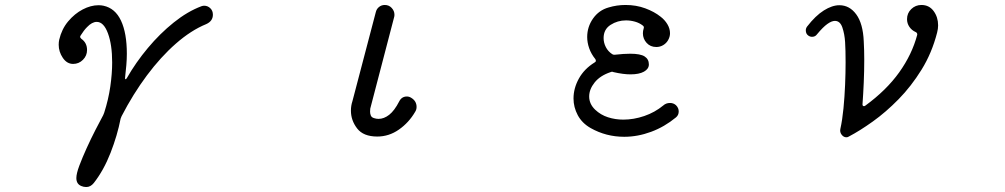

<svg xmlns="http://www.w3.org/2000/svg" viewBox="-20 -532 4040 772"><path d="M307 216Q287 208 287 184Q287 166 299 134Q311 102 328.5 63.5Q346 25 364 -10Q382 -45 395 -69Q396 -73 399 -79Q416 -132 423.5 -184Q431 -236 431 -281Q431 -352 414 -398Q397 -444 369 -444Q350 -444 330 -423Q323 -416 317 -408Q311 -400 304 -389Q302 -385 302 -384Q302 -381 307 -376Q330 -360 330 -331Q330 -308 313.5 -291.5Q297 -275 274 -275Q249 -275 232.5 -299.5Q216 -324 216 -352Q216 -357 216.5 -362.5Q217 -368 218 -372Q228 -415 254 -446Q280 -477 312.5 -494Q345 -511 376 -511Q381 -511 386.5 -510.5Q392 -510 396 -509Q443 -499 466.5 -449Q490 -399 490 -316Q490 -294 488 -270.5Q486 -247 483 -221Q482 -214 484.5 -213.5Q487 -213 490 -218Q526 -281 574.5 -339Q623 -397 678.5 -441.5Q734 -486 790 -507Q793 -508 795.5 -508.5Q798 -509 801 -509Q815 -509 825.5 -499Q836 -489 836 -473Q836 -447 809 -435Q748 -410 687 -356.5Q626 -303 570.5 -228.5Q515 -154 469 -65Q466 -59 465 -55Q452 12 424.5 82.5Q397 153 357 204Q344 220 327 220Q316 220 307 216Z M1497 17Q1441 17 1416 -15.5Q1391 -48 1391 -87Q1391 -107 1397 -125L1491 -483Q1494 -496 1504 -504Q1514 -512 1527 -512Q1544 -512 1555 -500Q1566 -488 1566 -473Q1566 -467 1565 -464L1471 -104Q1468 -97 1468 -83Q1468 -75 1471 -67.5Q1474 -60 1484 -57Q1493 -54 1502 -54Q1524 -54 1545 -70.5Q1566 -87 1585 -124Q1595 -144 1616 -144Q1625 -144 1633 -139Q1655 -126 1655 -102Q1655 -91 1649 -82Q1624 -39 1584 -11Q1544 17 1497 17Z M2355 -17Q2320 -37 2303 -69Q2286 -101 2286 -136Q2286 -177 2307.5 -216Q2329 -255 2371 -281Q2379 -285 2374 -294Q2357 -315 2349 -338Q2341 -361 2341 -383Q2341 -424 2364.5 -457.5Q2388 -491 2427 -502Q2460 -512 2495 -512Q2538 -512 2574.5 -498.5Q2611 -485 2636 -465Q2653 -452 2663.5 -434.5Q2674 -417 2674 -398Q2674 -384 2666 -370Q2659 -358 2646.5 -350.5Q2634 -343 2619 -343Q2595 -343 2580 -359.5Q2565 -376 2565 -398Q2565 -408 2568 -417Q2569 -419 2569 -422Q2569 -426 2565 -429Q2551 -440 2533 -445Q2515 -450 2497 -450Q2463 -450 2435 -432Q2407 -414 2407 -379Q2407 -360 2416 -342.5Q2425 -325 2442 -314Q2447 -311 2453 -312Q2471 -314 2486 -315Q2501 -316 2514 -316Q2555 -316 2572 -305Q2589 -294 2589 -273Q2589 -255 2569.5 -244Q2550 -233 2515 -233Q2486 -233 2447 -242Q2441 -245 2435 -242Q2393 -228 2371 -200.5Q2349 -173 2349 -144Q2349 -114 2373 -91Q2395 -70 2424.5 -60.5Q2454 -51 2486 -51Q2528 -51 2570.5 -65.5Q2613 -80 2647 -108Q2658 -118 2674 -118Q2688 -118 2698 -109Q2709 -98 2709 -84Q2709 -69 2698 -60Q2652 -22 2598 -2Q2544 18 2490 18Q2417 18 2355 -17Z M3393 17Q3389 20 3383 20Q3372 20 3364 9.5Q3356 -1 3359 -14Q3367 -50 3371.5 -96.5Q3376 -143 3378 -191Q3380 -239 3380 -281Q3380 -306 3379.5 -326.5Q3379 -347 3378 -363Q3376 -395 3367 -421.5Q3358 -448 3337 -448Q3324 -448 3306.5 -435.5Q3289 -423 3265 -394Q3258 -384 3245 -384Q3237 -384 3230 -389Q3220 -396 3220 -410Q3220 -418 3225 -425Q3259 -469 3292.5 -490Q3326 -511 3355 -511Q3396 -511 3423 -474Q3450 -437 3453 -366Q3454 -348 3454.5 -329.5Q3455 -311 3455 -292Q3455 -246 3453 -200Q3451 -154 3448 -113V-111Q3448 -107 3451.5 -105.5Q3455 -104 3459 -107Q3544 -169 3595.5 -241Q3647 -313 3668 -392V-394Q3668 -400 3662 -403Q3646 -410 3636.5 -424Q3627 -438 3627 -455Q3627 -479 3644 -495.5Q3661 -512 3685 -512Q3716 -512 3734 -487.5Q3752 -463 3752 -430Q3752 -423 3751 -416Q3750 -409 3748 -401Q3727 -319 3685.5 -252Q3644 -185 3593 -133Q3542 -81 3489.5 -43.5Q3437 -6 3393 17Z"/></svg>

Font: Kiwi Maru
Style: Regular
Weight: 400
Designer: Hiroki-Chan
Version: Version 1.100